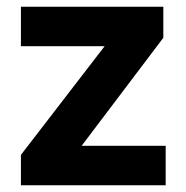

<svg xmlns="http://www.w3.org/2000/svg" viewBox="-20 -549 550 569"><path d="M42 0V-90L290 -412H42V-529H464V-437L222 -117H471V0Z"/></svg>

Font: Our Lexend SemiBold
Style: Regular
Weight: 600
Designer: Bonnie Shaver-Troup, Thomas Jockin
Foundry: Lexend
Version: Version 1.007